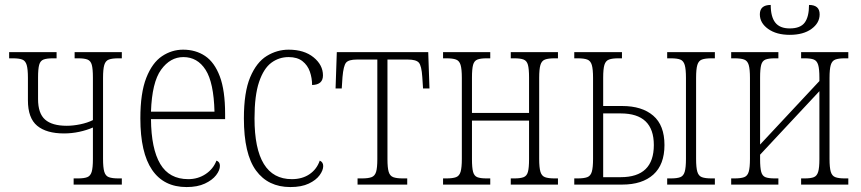

<svg xmlns="http://www.w3.org/2000/svg" viewBox="-20 -747 3486 777"><path d="M278 0V-25H296Q320 -25 333 -30Q346 -35 351 -51.5Q356 -68 356 -103V-231Q331 -220 300.5 -213.5Q270 -207 239 -207Q168 -207 130.5 -238Q93 -269 93 -341V-432Q93 -467 88 -484Q83 -501 70 -506Q57 -511 32 -511H17V-536H209V-511H194Q169 -511 156 -506Q143 -501 138.5 -484.5Q134 -468 134 -433V-346Q134 -288 162.5 -263Q191 -238 250 -238Q276 -238 305 -244Q334 -250 356 -261V-433Q356 -468 351.5 -484.5Q347 -501 334 -506Q321 -511 297 -511H282V-536H473V-511H459Q434 -511 420.5 -506Q407 -501 402 -484Q397 -467 397 -432V-104Q397 -69 402 -52Q407 -35 420.5 -30Q434 -25 459 -25H473V0Z M735 10Q643 10 595.5 -59.5Q548 -129 548 -268Q548 -371 572 -432Q596 -493 635.5 -519.5Q675 -546 721 -546Q772 -546 810 -520.5Q848 -495 869.5 -438Q891 -381 891 -286V-265H591Q592 -145 628.5 -83.5Q665 -22 742 -22Q781 -22 812 -42.5Q843 -63 856 -97Q870 -92 870 -76Q870 -58 854.5 -38Q839 -18 809 -4Q779 10 735 10ZM848 -295Q845 -413 812 -464.5Q779 -516 722 -516Q669 -516 632 -465Q595 -414 591 -295Z M1155 10Q1065 10 1016 -57Q967 -124 967 -268Q967 -374 992.5 -434.5Q1018 -495 1059.5 -520.5Q1101 -546 1148 -546Q1211 -546 1249 -515Q1287 -484 1287 -442Q1287 -404 1243 -403Q1243 -431 1234 -457Q1225 -483 1204 -499.5Q1183 -516 1148 -516Q1109 -516 1078 -493Q1047 -470 1028.5 -415.5Q1010 -361 1010 -268Q1010 -22 1161 -22Q1203 -22 1232.5 -42Q1262 -62 1274 -97Q1288 -91 1288 -75Q1288 -58 1273.5 -38Q1259 -18 1229.5 -4Q1200 10 1155 10Z M1427 0V-25H1445Q1470 -25 1483.5 -30Q1497 -35 1502 -51.5Q1507 -68 1507 -103V-506H1424Q1391 -506 1380.5 -493.5Q1370 -481 1366 -435L1363 -389H1338L1343 -536H1713L1718 -389H1692L1689 -435Q1686 -481 1675 -493.5Q1664 -506 1631 -506H1548V-103Q1548 -68 1553 -51.5Q1558 -35 1571.5 -30Q1585 -25 1610 -25H1628V0Z M1773 0V-25H1787Q1812 -25 1825.5 -30Q1839 -35 1844 -52Q1849 -69 1849 -104V-432Q1849 -467 1844 -484Q1839 -501 1825.5 -506Q1812 -511 1787 -511H1773V-536H1964V-511H1949Q1925 -511 1912 -506Q1899 -501 1894.5 -484.5Q1890 -468 1890 -433V-290H2121V-433Q2121 -468 2116.5 -484.5Q2112 -501 2099 -506Q2086 -511 2062 -511H2047V-536H2238V-511H2224Q2199 -511 2185.5 -506Q2172 -501 2167 -484Q2162 -467 2162 -432V-104Q2162 -69 2167 -52Q2172 -35 2185.5 -30Q2199 -25 2224 -25H2238V0H2047V-25H2062Q2086 -25 2099 -30Q2112 -35 2116.5 -51.5Q2121 -68 2121 -103V-259H1890V-103Q1890 -68 1894.5 -51.5Q1899 -35 1911.5 -30Q1924 -25 1949 -25H1964V0Z M2680 0V-25H2695Q2720 -25 2733 -30Q2746 -35 2751 -52Q2756 -69 2756 -104V-432Q2756 -467 2751 -484Q2746 -501 2733 -506Q2720 -511 2695 -511H2680V-536H2873V-511H2859Q2834 -511 2820.5 -506Q2807 -501 2802 -484Q2797 -467 2797 -432V-104Q2797 -69 2802 -52Q2807 -35 2820.5 -30Q2834 -25 2859 -25H2873V0ZM2304 0V-25H2318Q2343 -25 2356.5 -30Q2370 -35 2375 -52Q2380 -69 2380 -104V-432Q2380 -467 2375 -484Q2370 -501 2356.5 -506Q2343 -511 2318 -511H2304V-536H2497V-511H2482Q2458 -511 2444.5 -506Q2431 -501 2426 -484.5Q2421 -468 2421 -433V-318H2498Q2578 -318 2623.5 -279Q2669 -240 2669 -160Q2669 -81 2624 -40.5Q2579 0 2498 0ZM2421 -30H2492Q2626 -30 2626 -160Q2626 -288 2492 -288H2421Z M2939 0V-25H2953Q2978 -25 2991.5 -30Q3005 -35 3010 -52Q3015 -69 3015 -104V-432Q3015 -467 3010 -484Q3005 -501 2991.5 -506Q2978 -511 2953 -511H2939V-536H3130V-511H3115Q3091 -511 3078 -506Q3065 -501 3060.5 -484.5Q3056 -468 3056 -433V-162L3296 -419V-433Q3296 -468 3291 -484.5Q3286 -501 3273.5 -506Q3261 -511 3237 -511H3222V-536H3413V-511H3398Q3374 -511 3360.5 -506Q3347 -501 3342 -484Q3337 -467 3337 -432V-104Q3337 -69 3342 -52Q3347 -35 3360.5 -30Q3374 -25 3398 -25H3413V0H3222V-25H3237Q3261 -25 3273.5 -30Q3286 -35 3291 -51.5Q3296 -68 3296 -103V-378L3056 -121V-103Q3056 -68 3060.5 -51.5Q3065 -35 3077.5 -30Q3090 -25 3115 -25H3130V0ZM3176 -606Q3122 -606 3088.5 -630Q3055 -654 3055 -689Q3055 -727 3099 -727Q3099 -679 3117.5 -655.5Q3136 -632 3176 -632Q3219 -632 3236.5 -655.5Q3254 -679 3254 -727Q3297 -727 3297 -689Q3297 -654 3264 -630Q3231 -606 3176 -606Z"/></svg>

Font: Noto Serif Condensed ExtraLight
Style: Regular
Weight: 200
Width: 3
Designer: Monotype Design Team
Foundry: Monotype Imaging Inc.
Version: Version 2.013; ttfautohint (v1.8.4.7-5d5b)